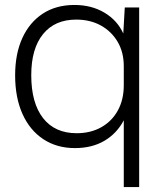

<svg xmlns="http://www.w3.org/2000/svg" viewBox="-20 -587 653 774"><path d="M41 -283Q41 -370 70 -433.5Q99 -497 152.5 -532Q206 -567 280 -567Q349 -567 401 -536Q453 -505 477 -452L483 -557H541V167H479V-102Q451 -49 401 -19.5Q351 10 282 10Q209 10 154.5 -26Q100 -62 70.5 -128Q41 -194 41 -283ZM106 -284Q106 -172 153.5 -111Q201 -50 289 -50Q346 -50 389 -74.5Q432 -99 455.5 -142.5Q479 -186 479 -243V-320Q479 -376 454.5 -418Q430 -460 387 -484Q344 -508 287 -508Q201 -508 153.5 -449.5Q106 -391 106 -284Z"/></svg>

Font: BDO Grotesk Light
Style: Regular
Weight: 300
Designer: Deni Anggara
Foundry: Lokal Container
Version: Version 2.000